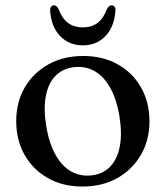

<svg xmlns="http://www.w3.org/2000/svg" viewBox="-20 -690 623 722"><path d="M293 -479.5Q366.5 -479.5 422.5 -448.2Q478.5 -417 510.2 -361.5Q542 -306 542 -233.5Q542 -163 509.8 -107.5Q477.5 -52 421 -20.2Q364.5 11.5 289.5 11.5Q216.5 11.5 160.5 -20Q104.5 -51.5 72.8 -107Q41 -162.5 41 -234.5Q41 -306 73 -361Q105 -416 161.8 -447.8Q218.5 -479.5 293 -479.5ZM328 -31Q370 -37 396 -65.2Q422 -93.5 430.8 -141.2Q439.5 -189 429 -253.5Q418 -319 393.2 -362Q368.5 -405 333 -424Q297.5 -443 254.5 -437Q213 -431 186.8 -402.8Q160.5 -374.5 152 -326.8Q143.5 -279 154 -214.5Q165 -149.5 189.8 -106.2Q214.5 -63 250 -44Q285.5 -25 328 -31ZM291.5 -587Q324.5 -587 346.8 -603.8Q369 -620.5 383 -657.5Q390 -670 399.5 -670Q406.5 -670 410.8 -664.5Q415 -659 414 -649Q409.5 -588.5 376.2 -554Q343 -519.5 291.5 -519.5Q240 -519.5 206.5 -554Q173 -588.5 168.5 -649Q168 -659 172 -664.5Q176 -670 183 -670Q192.5 -670 199.5 -657.5Q213.5 -620 236.2 -603.5Q259 -587 291.5 -587Z"/></svg>

Font: Fraunces Wonky
Style: Regular
Weight: 400
Version: Version 1.000;[b76b70a41]